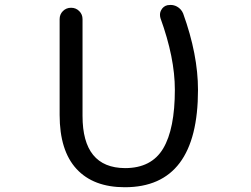

<svg xmlns="http://www.w3.org/2000/svg" viewBox="-20 -786 1040 794"><path d="M496.1 -11.7Q366.2 -11.7 296.4 -87.4Q226.6 -163.1 226.6 -310.5V-707Q226.6 -726.6 240.2 -740.2Q253.9 -753.9 273.9 -753.9Q293.9 -753.9 307.6 -740.2Q321.3 -726.6 321.3 -707V-306.6Q321.3 -91.8 497.1 -90.8Q606.4 -90.8 654.8 -171.9Q703.1 -252.9 703.1 -415Q703.1 -546.9 643.6 -710.9Q641.6 -717.8 641.6 -724.6Q641.6 -735.4 646.5 -744.1Q655.3 -760.7 672.9 -764.6Q679.7 -765.6 685.5 -765.6Q699.2 -765.6 711.9 -758.8Q729.5 -749 737.3 -730.5Q798.8 -560.5 798.8 -414.1Q798.8 -11.7 496.1 -11.7Z"/></svg>

Font: Rounded Mgen+ 2m regular
Style: Regular
Weight: 400
Designer: [Source Han Sans]
Ryoko NISHIZUKA  (kana & ideographs); Paul D. Hunt (Latin, Greek & Cyrillic); Wenlong ZHANG  (bopomofo
Version: Version 1.059.20150602